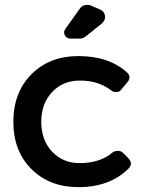

<svg xmlns="http://www.w3.org/2000/svg" viewBox="-20 -767 604 791"><path d="M390 -729Q410 -721 412.5 -702Q415 -683 398 -669L332 -616Q321 -608 310 -608H271Q254 -608 247 -622Q240 -636 250 -649L310 -733Q316 -742 328.5 -745.5Q341 -749 352 -745ZM303 -536Q428 -536 503 -469Q524 -449 503 -426L477 -395Q471 -388 458.5 -388Q446 -388 439 -394Q384 -436 308 -435Q239 -435 194.5 -387.5Q150 -340 150 -265Q150 -190 194.5 -142.5Q239 -95 308 -95Q392 -95 444 -139Q452 -145 464.5 -145.5Q477 -146 485 -139L507 -117Q530 -94 510 -73Q433 4 303 4Q184 4 109.5 -70.5Q35 -145 35 -265Q35 -386 109.5 -461Q184 -536 303 -536Z"/></svg>

Font: Trueno
Style: Round
Weight: 400
Designer: Julieta Ulanovsky, Jasper
Foundry: Julieta Ulanovsky, Cannot Into Space Fonts
Version: Version 3.001